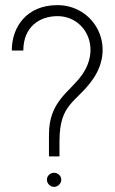

<svg xmlns="http://www.w3.org/2000/svg" viewBox="-20 -729 447 749"><path d="M71 -532C71 -623 133 -666 204 -666C311 -666 376 -545 300 -437C252 -369 171 -335 171 -204V-119H212V-180C213 -329 278 -327 343 -421C435 -554 345 -709 204 -709C85 -709 26 -625 26 -532ZM191 -55C176 -55 163 -43 163 -28C163 -13 176 0 191 0C206 0 219 -13 219 -28C219 -43 206 -55 191 -55Z"/></svg>

Font: Advent Pro
Style: Light
Weight: 300
Designer: Andreas Kalpakidis
Foundry: Andreas Kalpakidis
Version: Version 2.002 2007